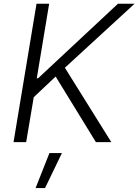

<svg xmlns="http://www.w3.org/2000/svg" viewBox="-20 -747 727 1009"><path d="M51.1 0 171.9 -727.3H238.3L173.3 -335.6H180L599.8 -727.3H687.1L321 -391L565 0H484L272.4 -344.8L157.3 -236.2L117.5 0ZM166.9 241.5 239.7 57.5H305.4L216.6 241.5Z"/></svg>

Font: Karasuma Gothic
Style: Light Italic
Weight: 300
Italic angle: 9.39998°
Designer: Rasmus Andersson / Ryoko Nishizuka
Foundry: rsms
Version: Version 1.00